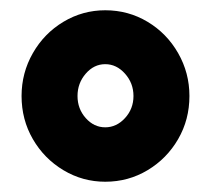

<svg xmlns="http://www.w3.org/2000/svg" viewBox="-20 -744 411 374"><path d="M185 -724Q230 -724 267.5 -701.5Q305 -679 327 -640.5Q349 -602 349 -557Q349 -511 327 -473Q305 -435 267.5 -412.5Q230 -390 185 -390Q141 -390 103.5 -412.5Q66 -435 44 -473Q22 -511 22 -557Q22 -602 44 -640.5Q66 -679 103.5 -701.5Q141 -724 185 -724ZM185 -496Q207 -496 223.5 -514Q240 -532 240 -557Q240 -582 223.5 -600.5Q207 -619 185 -619Q163 -619 147 -600.5Q131 -582 131 -557Q131 -532 147 -514Q163 -496 185 -496Z"/></svg>

Font: Noto Sans Display Black Narrow
Style: Regular
Weight: 900
Width: 4
Designer: Monotype Design team
Foundry: Monotype Imaging Inc.
Version: Version 1.000